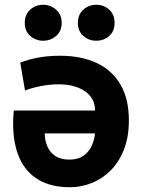

<svg xmlns="http://www.w3.org/2000/svg" viewBox="-20 -774 600 806"><path d="M273 12Q196 12 142.5 -19Q89 -50 62 -110Q35 -170 35 -258Q35 -272 36 -285.5Q37 -299 38 -310H379Q379 -362 336.5 -391Q294 -420 227 -420Q186 -420 148 -412Q110 -404 85 -394L65 -511Q101 -525 142 -532.5Q183 -540 232 -540Q321 -540 386 -509.5Q451 -479 486 -418.5Q521 -358 521 -269Q521 -199 500.5 -146.5Q480 -94 444.5 -58.5Q409 -23 364.5 -5.5Q320 12 273 12ZM271 -104Q307 -104 329.5 -119.5Q352 -135 364 -160Q376 -185 379 -214H168Q168 -187 178 -161.5Q188 -136 211 -120Q234 -104 271 -104ZM384 -603Q353 -603 330 -623Q307 -643 307 -678Q307 -713 330 -733.5Q353 -754 384 -754Q416 -754 438.5 -733.5Q461 -713 461 -678Q461 -643 438.5 -623Q416 -603 384 -603ZM161 -603Q130 -603 107 -623Q84 -643 84 -678Q84 -713 107 -733.5Q130 -754 161 -754Q192 -754 215.5 -733.5Q239 -713 239 -678Q239 -643 215.5 -623Q192 -603 161 -603Z"/></svg>

Font: Ubuntu Sans Mono
Style: Regular
Weight: 400
Monospace: yes
Designer: Dalton Maag Ltd
Foundry: Dalton Maag Ltd
Version: Version 1.006